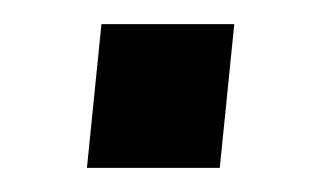

<svg xmlns="http://www.w3.org/2000/svg" viewBox="-20 -394 259 159"><path d="M64 -374H174L162 -255H52Z"/></svg>

Font: Zilla Slab Medium
Style: Regular
Weight: 500
Designer: Typotheque.com
Foundry: Typotheque type foundry
Version: Version 1.1; 2017